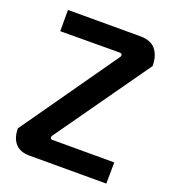

<svg xmlns="http://www.w3.org/2000/svg" viewBox="-120 -725 722 815"><g transform="rotate(20 241.0 -317.5)"><path d="M454 -95 453 1H106Q63 1 41.5 -23.5Q20 -48 20 -91L325 -525Q329 -531 326.5 -536Q324 -541 317 -541L48 -540V-636H374Q423 -636 445 -608.5Q467 -581 467 -535L168 -112Q164 -107 165.5 -101Q167 -95 174 -95Z"/></g></svg>

Font: Gemunu Libre ExtraLight
Style: Bold
Weight: 700
Version: Version 1.100